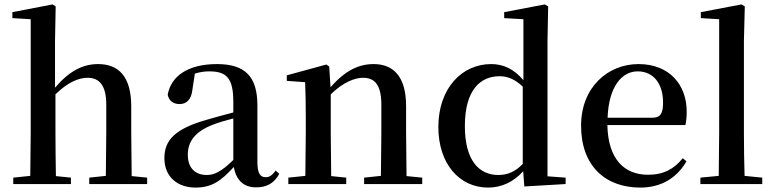

<svg xmlns="http://www.w3.org/2000/svg" viewBox="-20 -833 3502 869"><path d="M458 0H646V-29L576 -36L574 -232V-351C574 -488 516 -543 424 -543C354 -543 293 -511 229 -436V-647L232 -804L218 -813L36 -778V-751L119 -746V-232L117 -37L40 -29V0H301V-29L233 -36C232 -93 231 -177 231 -232V-406C287 -461 337 -481 376 -481C428 -481 461 -449 461 -359V-232L459 -37L384 -29V0Z M1139 15C1188 15 1221 -4 1244 -46L1228 -61C1210 -38 1199 -31 1183 -31C1158 -31 1145 -47 1145 -100V-356C1145 -488 1088 -543 962 -543C833 -543 754 -490 739 -404C745 -376 765 -362 793 -362C822 -362 846 -380 851 -428L862 -500C885 -507 906 -510 927 -510C1005 -510 1036 -480 1036 -372V-324C995 -313 952 -302 916 -291C772 -250 724 -199 724 -117C724 -33 783 16 865 16C940 16 982 -16 1038 -77C1049 -19 1081 15 1139 15ZM1036 -109C981 -55 949 -41 916 -41C865 -41 830 -71 830 -133C830 -194 865 -238 942 -268C967 -278 1001 -288 1036 -297Z M1703 0H1891V-29L1820 -36L1818 -232V-353C1818 -486 1761 -543 1671 -543C1605 -543 1543 -515 1476 -438L1470 -532L1457 -541L1278 -492V-467L1361 -461C1363 -412 1364 -368 1364 -301V-232L1362 -37L1285 -29V0H1547V-29L1479 -36L1477 -232V-406C1533 -461 1586 -481 1623 -481C1676 -481 1706 -449 1706 -359V-232L1704 -37L1628 -29V0Z M2353 11 2540 0V-29L2458 -35V-649L2461 -804L2446 -813L2262 -778V-751L2349 -746V-470C2306 -521 2258 -543 2203 -543C2071 -543 1964 -434 1964 -258C1964 -91 2060 16 2189 16C2251 16 2305 -10 2348 -58ZM2346 -91C2311 -55 2277 -41 2235 -41C2149 -41 2084 -106 2084 -262C2084 -427 2155 -488 2241 -488C2278 -488 2311 -474 2346 -441Z M2878 16C2973 16 3044 -28 3087 -103L3070 -117C3032 -69 2984 -42 2913 -42C2808 -42 2732 -110 2729 -267H3082C3086 -284 3088 -303 3088 -328C3088 -449 3010 -543 2870 -543C2732 -543 2610 -439 2610 -264C2610 -81 2721 16 2878 16ZM2730 -300C2735 -440 2794 -510 2866 -510C2937 -510 2981 -455 2981 -369C2981 -320 2970 -300 2931 -300Z M3232 0H3430V-29L3350 -37C3348 -98 3347 -172 3347 -232V-647L3351 -804L3336 -813L3152 -778V-751L3235 -746V-232L3233 -37L3150 -29V0Z"/></svg>

Font: Noto Serif SC SemiBold
Style: Regular
Weight: 600
Designer: Ryoko NISHIZUKA 西塚涼子 (kana & ideographs); Frank Grießhammer (Latin, Greek & Cyrillic); Wenlong ZHANG 张文龙 (bopomofo); San
Foundry: Adobe
Version: Version 2.001;hotconv 1.1.0;makeotfexe 2.6.0